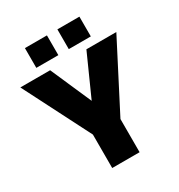

<svg xmlns="http://www.w3.org/2000/svg" viewBox="-214 -1042 1096 1178"><g transform="rotate(-30 334.0 -452.5)"><path d="M205 -710 332 -420 462 -710H674L429 -235V0H235V-237L-6 -710ZM139 -765V-905H295V-765ZM369 -765V-905H525V-765Z"/></g></svg>

Font: Raleway Thin Black
Style: Regular
Weight: 900
Version: Version 4.026